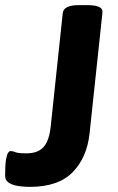

<svg xmlns="http://www.w3.org/2000/svg" viewBox="-37 -722 459 750"><path d="M79 8Q59 8 36.5 5Q14 2 -1.5 -7.5Q-17 -17 -17 -35Q-17 -78 -13.5 -98.5Q-10 -119 -5 -125.5Q0 -132 3 -132Q14 -132 23.5 -127.5Q33 -123 66 -123Q111 -123 133 -147.5Q155 -172 161 -227L208 -670Q211 -702 271 -702H306Q315 -702 329 -700.5Q343 -699 354 -692.5Q365 -686 363 -671L313 -202Q303 -107 247 -49.5Q191 8 79 8Z"/></svg>

Font: Asap
Style: Bold Italic
Weight: 700
Italic angle: -6°
Designer: Pablo Cosgaya
Foundry: Omnibus-Type
Version: Version 3.001; ttfautohint (v1.8.3)